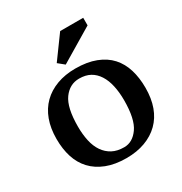

<svg xmlns="http://www.w3.org/2000/svg" viewBox="-178 -886 978 1032"><g transform="rotate(-30 311.0 -370.0)"><path d="M35 -262Q35 -328 54 -379.5Q73 -431 109 -466.5Q145 -502 196.5 -521Q248 -540 311 -540Q384 -540 437 -519.5Q490 -499 523 -462.5Q556 -426 571.5 -375Q587 -324 587 -262Q587 -196 568.5 -145Q550 -94 514 -58.5Q478 -23 426.5 -4Q375 15 311 15Q240 15 187.5 -5.5Q135 -26 101 -62.5Q67 -99 51 -149.5Q35 -200 35 -262ZM168 -262Q168 -214 177 -173Q186 -132 206 -103Q226 -74 256 -58Q286 -42 329 -42Q381 -42 417.5 -93.5Q454 -145 454 -262Q454 -310 445 -351.5Q436 -393 417 -422.5Q398 -452 370 -467.5Q342 -483 302 -483Q243 -483 205.5 -431.5Q168 -380 168 -262ZM342 -755H485V-708L278 -584L240 -615Z"/></g></svg>

Font: PT Serif Caption
Style: Semibold
Weight: 600
Designer: A.Korolkova, O.Umpeleva, V.Yefimov
Foundry: ParaType Ltd
Version: Version 1.00;May 2, 2020;FontCreator 12.0.0.2544 64-bit